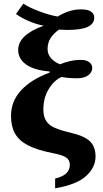

<svg xmlns="http://www.w3.org/2000/svg" viewBox="-20 -819 559 1045"><path d="M280 153Q321 143 340.5 124.5Q360 106 360 78Q360 51 339 37.5Q318 24 265 14Q180 -3 131.5 -28.5Q83 -54 61.5 -92.5Q40 -131 40 -189Q40 -268 95 -327.5Q150 -387 250 -424V-430Q165 -437 122 -468Q79 -499 79 -547Q79 -589 114.5 -622Q150 -655 218 -679Q176 -687 135 -705Q94 -723 67 -743L107 -799Q137 -779 192 -758Q247 -737 294 -729Q319 -745 352 -756.5Q385 -768 421 -768Q459 -768 476 -755.5Q493 -743 493 -723Q493 -690 458 -673Q423 -656 344 -656Q331 -656 301 -658Q272 -637 255.5 -612Q239 -587 239 -552Q239 -523 258.5 -501.5Q278 -480 307 -469Q329 -479 359 -486Q389 -493 420 -493Q450 -493 466 -480.5Q482 -468 482 -449Q482 -426 460.5 -409.5Q439 -393 399 -393Q352 -393 315 -400Q274 -382 245 -334Q216 -286 216 -224Q216 -184 231.5 -160.5Q247 -137 277.5 -123.5Q308 -110 363 -97Q440 -79 470 -49.5Q500 -20 500 33Q500 92 448.5 139Q397 186 280 206Z"/></svg>

Font: Noto Serif ExtraBold
Style: Regular
Weight: 800
Designer: Monotype Design Team
Foundry: Monotype Imaging Inc.
Version: Version 1.001